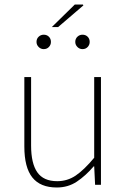

<svg xmlns="http://www.w3.org/2000/svg" viewBox="-20 -820 564 852"><path d="M232 12Q159 12 123.5 -32.5Q88 -77 88 -170V-478H118V-174Q118 -95 145.5 -55.5Q173 -16 234 -16Q279 -16 316 -41Q353 -66 398 -120V-478H428V0H402L398 -82H396Q360 -40 321 -14Q282 12 232 12ZM174 -602Q161 -602 151.5 -611.5Q142 -621 142 -634Q142 -648 151.5 -657Q161 -666 174 -666Q188 -666 197 -657Q206 -648 206 -634Q206 -621 197 -611.5Q188 -602 174 -602ZM346 -602Q333 -602 323.5 -611.5Q314 -621 314 -634Q314 -648 323.5 -657Q333 -666 346 -666Q360 -666 369 -657Q378 -648 378 -634Q378 -621 369 -611.5Q360 -602 346 -602ZM210 -700 312 -800H348L350 -796L238 -700Z"/></svg>

Font: SourceSans3VF
Style: Regular
Weight: 200
Designer: Paul D. Hunt
Foundry: Adobe
Version: Version 3.052;hotconv 1.1.0;makeotfexe 2.6.0